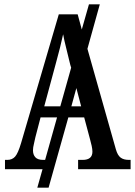

<svg xmlns="http://www.w3.org/2000/svg" viewBox="-20 -780 622 885"><path d="M3 0V-43H14Q36 -43 49.5 -58Q63 -73 77 -120L251 -714H338L357 -644L390 -760H440L383 -555L514 -92Q522 -64 536 -53.5Q550 -43 574 -43H582V0H340V-43H361Q406 -43 406 -81Q406 -92 402.5 -108Q399 -124 395 -138L368 -239H295L204 85H152L176 0ZM184 -290H258L308 -468L304 -481Q294 -524 285 -559Q276 -594 271 -622Q265 -594 256.5 -560Q248 -526 238 -490ZM354 -290 332 -374 309 -290ZM179 -43H188L243 -239H167L143 -147Q141 -135 136.5 -117.5Q132 -100 132 -87Q132 -67 143 -55Q154 -43 179 -43Z"/></svg>

Font: Noto Serif ExtraCondensed Medium
Style: Regular
Weight: 500
Width: 2
Designer: Monotype Design Team
Foundry: Monotype Imaging Inc.
Version: Version 2.015